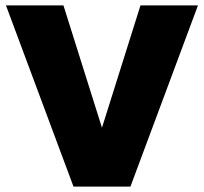

<svg xmlns="http://www.w3.org/2000/svg" viewBox="-20 -688 752 708"><path d="M461 0 710 -668H498L356 -217L214 -668H2L251 0Z"/></svg>

Font: Gantari Black
Style: Regular
Weight: 900
Designer: Anugrah Pasau
Foundry: Lafontype
Version: Version 1.000